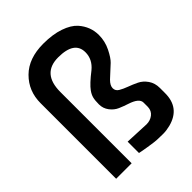

<svg xmlns="http://www.w3.org/2000/svg" viewBox="-223 -894 1017 1017"><g transform="rotate(-45 285.5 -385.5)"><path d="M233 -96 369 -90Q397 -90 417.5 -106Q438 -122 439 -150V-183Q439 -215 377 -235Q352 -243 326.5 -254Q301 -265 283 -289Q265 -313 265 -343Q265 -373 269.5 -390.5Q274 -408 287 -426Q307 -454 365 -499Q410 -536 410 -589Q410 -672 288.5 -672Q167 -672 167 -534V0H51V-566Q51 -657 112.5 -718Q174 -779 284 -779Q354 -779 405 -761.5Q456 -744 482 -715Q525 -666 525 -603Q525 -556 504 -514Q483 -472 464.5 -454.5Q446 -437 426 -419Q406 -401 399 -394Q377 -372 377 -352Q377 -332 395.5 -321Q414 -310 440 -300.5Q466 -291 492 -278.5Q518 -266 536.5 -239.5Q555 -213 555 -176V-139Q556 -27 448 1Q420 8 395.5 8Q371 8 352 7Q333 6 314.5 3Q296 0 285 -1.5Q274 -3 255.5 -6.5Q237 -10 233 -11Z"/></g></svg>

Font: Exo
Style: DemiBold
Weight: 600
Designer: Natanael Gama
Version: Version 1.00